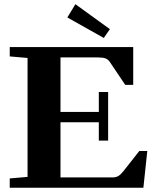

<svg xmlns="http://www.w3.org/2000/svg" viewBox="-20 -885 728 905"><path d="M469.2 -706.1 297.4 -802.7 335.4 -865.2 498 -747.6ZM25.9 0V-43.9L109.9 -51.3V-611.8L25.9 -619.1V-663.1H607.9V-484.9H570.3L497.1 -593.8Q489.3 -605 477.3 -609.6Q465.3 -614.3 440.4 -614.3H265.1V-357.4H445.8V-451.2H489.7V-222.2H445.8V-308.6H265.1V-48.8H511.7Q525.9 -48.8 536.6 -54.7Q547.4 -60.5 560.1 -76.2L636.7 -173.3H674.3L655.8 0Z"/></svg>

Font: Elstob 6pt
Style: Bold
Weight: 700
Designer: Peter S. Baker
Version: Version 1.015